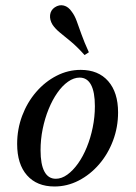

<svg xmlns="http://www.w3.org/2000/svg" viewBox="-20 -689 509 721"><path d="M184.7 11.3Q118.5 11.3 81.5 -30.6Q44.4 -72.6 44.4 -148.4Q44.4 -204 63.3 -254.4Q82.3 -304.8 115.7 -343.5Q149.2 -382.3 192.3 -404.4Q235.5 -426.6 283.1 -426.6Q349.2 -426.6 386.3 -384.3Q423.4 -341.9 423.4 -266.9Q423.4 -211.3 404.4 -160.9Q385.5 -110.5 352 -71.8Q318.5 -33.1 275.4 -10.9Q232.3 11.3 184.7 11.3ZM189.5 -17.7Q211.3 -17.7 232.7 -33.1Q254 -48.4 273 -75Q291.9 -101.6 306 -136.3Q320.2 -171 328.2 -210.5Q336.3 -250 336.3 -290.3Q336.3 -343.5 321.8 -370.6Q307.3 -397.6 279 -397.6Q257.3 -397.6 235.5 -382.3Q213.7 -366.9 195.2 -340.3Q176.6 -313.7 162.5 -279Q148.4 -244.4 140.3 -204.8Q132.3 -165.3 132.3 -125Q132.3 -71.8 146.8 -44.8Q161.3 -17.7 189.5 -17.7ZM297.6 -482.3Q269.4 -513.7 246 -533.1Q222.6 -552.4 205.2 -566.5Q187.9 -580.6 177.4 -596Q166.1 -614.5 168.1 -632.7Q170.2 -650.8 185.5 -661.3Q202.4 -672.6 219.8 -668.1Q237.1 -663.7 250 -644.4Q260.5 -630.6 268.1 -609.7Q275.8 -588.7 285.9 -560.1Q296 -531.5 313.7 -492.7Z"/></svg>

Font: Playfair 5pt SemiExpanded Light Medium
Style: Italic
Weight: 500
Italic angle: -15.6°
Version: Version 2.001;gftools[0.9.30]